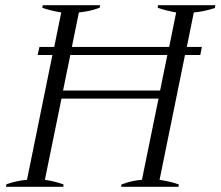

<svg xmlns="http://www.w3.org/2000/svg" viewBox="-20 -720 850 740"><path d="M727 -672 700 -539H758L752 -508H693L595 -27Q644 -19 669 -9L668 0H447L448 -9Q473 -18 488.5 -21.5Q504 -25 527 -27L591 -340H217L153 -27Q193 -21 225 -9L224 0H3L5 -10Q46 -24 84 -27L182 -508H125L132 -539H189L216 -672Q174 -679 143 -690L145 -700H366L364 -690Q341 -682 325.5 -678.5Q310 -675 284 -672L257 -539H632L659 -672Q619 -679 588 -690L589 -700H810L808 -689Q765 -675 727 -672ZM625 -508H251L223 -371H597Z"/></svg>

Font: Trirong Light
Style: Italic
Weight: 300
Italic angle: -12°
Designer: Katatrad Team
Foundry: CadsonDemak
Version: Version 1.001